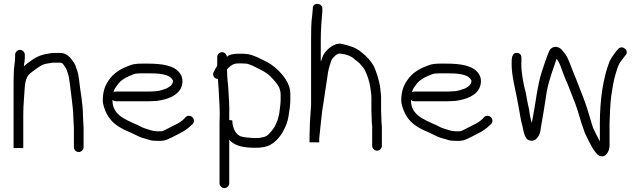

<svg xmlns="http://www.w3.org/2000/svg" viewBox="-20 -756 3301 990"><path d="M58 -474V-463C58 -431.7 51 -411.5 51 -376C50.3 -362 50 -348 50 -334V6C50 8 58.3 8.3 75 7C91.7 8.3 100 8 100 6V-163C100 -187.8 101.4 -223.8 103.5 -245.5C107.1 -282.6 105.3 -328.7 119 -356C126.8 -374.1 144.5 -384.7 160 -396C177.9 -409 196.5 -424.8 222 -428C232.6 -429.1 245.3 -433 258 -433H290C303.8 -433 308.5 -420.4 316 -410C324.6 -398.6 323.5 -393.7 329 -380C335 -366 337.9 -341.7 340 -325C344.3 -286.7 350.5 -248.4 354 -210L356 -190C357.3 -177.5 358 -166.1 358 -153C358.7 -147 359 -141 359 -135C359 -122.2 361 -108.3 361 -96V3C361 16.2 372.8 28 386 28C399.2 28 411 16.2 411 3V-96C411 -107.6 409 -123.2 409 -135C409 -141.7 408.7 -148.3 408 -155C408 -224 393.4 -285.9 387 -350L383 -374C381 -382.7 378.7 -390.3 376 -397L371 -412C369 -420 364.3 -429 357 -439C342.5 -460 323.7 -483 290 -483H258C250 -483 241.7 -482 233 -480C199.4 -476.3 174.2 -465.7 151 -451C136.6 -439.8 115.8 -426.8 103 -414C103.7 -418.7 104 -422 104 -424C107.1 -436.3 108 -447.1 108 -463V-474C108 -487.2 96.2 -499 83 -499C69.8 -499 58 -487.2 58 -474Z M565 -280 569 -292C570.3 -296.7 574.3 -303.3 581 -312C594.4 -332.9 607.7 -343.4 628 -355L646 -364C654 -366.7 661.3 -369.7 668 -373C680 -377.5 696.5 -378 713 -378H741C792.2 -378 857.3 -376.7 872 -340C872 -316.8 852.5 -308.1 839 -300L827 -296C811.4 -290.2 793.9 -285 773 -285C765.7 -284.3 758.3 -284 751 -284H578C574 -284 569.7 -282.7 565 -280ZM954.5 -159C947.5 -159 941.7 -156.7 937 -152L930 -144C917.1 -131.1 899.8 -119.9 882 -112L843 -92C832.5 -86.8 823.4 -80.8 811 -79H790C775.1 -80.2 770.5 -80.7 759 -84L743 -89C734 -91.3 721.7 -95.9 714 -99C658.8 -130.6 560 -148.7 560 -237V-241C565.3 -236.3 571.3 -234 578 -234H751C759 -234 767.3 -234.3 776 -235C785.3 -235 794.3 -236 803 -238C844.5 -244.9 885 -260.6 906 -290C923.5 -313.8 926.9 -352.9 909 -376C881.7 -419 814 -428 741 -428H713C689.5 -428 667.3 -426.4 650 -419C602 -401.5 566.5 -380.8 540 -341C520 -311.7 510 -282.9 510 -236C510 -228 512 -217.7 516 -205C530.8 -154.7 559.5 -121.1 601 -98C622.2 -83.8 642.3 -79.2 667 -66C692 -54.9 702.6 -46.9 729 -41L746 -36C759.7 -31.4 768.5 -30 787 -30C797 -29.3 806.3 -29.3 815 -30C834.8 -31.2 850.3 -40.5 865 -47L904 -67C926.4 -78.2 948.1 -92.1 965 -109L973 -116C977.7 -120.7 980 -126.5 980 -133.5C980 -147.4 968.4 -159 954.5 -159Z M1137 214C1150.2 214 1162 202.2 1162 189V-36C1162 -35.3 1162.3 -34.7 1163 -34C1192 -2.3 1237.8 6 1298 6C1326.2 6 1357 1.5 1375 -10C1397.6 -22.6 1409.6 -36.1 1426 -57C1438.8 -74.1 1440.9 -83.1 1450 -99C1461 -121 1468.1 -150.9 1471 -180L1474 -199L1476 -219C1476.7 -226.3 1477 -233.3 1477 -240V-270C1477 -301.9 1466.6 -324.9 1454 -345C1429.7 -383.9 1388 -422.9 1345 -442L1325 -452C1296.9 -466 1270.2 -479 1229 -479H1209C1187.6 -479 1162.8 -475.8 1150 -463C1148.7 -475.7 1138.7 -487 1125 -487C1111.8 -487 1100 -475.2 1100 -462V-416C1092.5 -405.7 1087.2 -396.7 1082 -385C1072.6 -368.1 1086.1 -349 1103 -349C1103 -347.7 1103.3 -346 1104 -344C1105.3 -331.3 1106.3 -317.3 1107 -302C1108.9 -255.8 1113 -211.3 1113 -165C1112.3 -151 1112 -137.3 1112 -124V189C1112 202.2 1123.8 214 1137 214ZM1162 -137V-164C1164 -210.8 1159 -258.8 1157 -304C1154.7 -332.6 1151 -358 1151 -386C1150.3 -390.7 1150 -394.7 1150 -398C1152.7 -401.3 1155.7 -404.3 1159 -407C1171.8 -419.8 1185.5 -429 1209 -429H1229C1235 -429 1241 -428.7 1247 -428C1252.3 -428 1257.3 -427 1262 -425C1276.5 -420.6 1289.6 -414.3 1303 -407C1332 -392.5 1356.6 -381.6 1378 -358C1392.8 -343.2 1410.3 -323.5 1419 -306L1423 -294C1425.4 -286.8 1427 -279 1427 -270V-240C1427 -221.6 1423.8 -204.5 1422 -187C1420.6 -174.8 1418.8 -162.5 1415 -151L1411 -135C1409 -130.3 1407 -126 1405 -122L1397 -104C1392.7 -96.9 1376.6 -74.7 1371 -70C1363.8 -61 1352 -51 1338 -49L1318 -45C1311.3 -44.3 1304.7 -44 1298 -44C1285.2 -44 1265.2 -45.6 1254 -47L1238 -49C1233.3 -49.7 1229 -50.7 1225 -52C1222.3 -52 1218.3 -53.7 1213 -57C1191.7 -70.3 1178 -100.6 1178 -134C1178 -135.3 1172.7 -136.3 1162 -137Z M1593 -714 1592 -702C1591.3 -694 1590.7 -686.3 1590 -679C1584.2 -641.3 1584 -594.6 1584 -551V-214C1581.9 -170.3 1577 -129.7 1577 -87C1576.3 -77 1576 -68 1576 -60V-22H1626V-41C1626 -46.3 1626.7 -53.3 1628 -62C1629.8 -88.3 1633.7 -107 1636 -137C1638.6 -168.8 1643.8 -202.8 1649 -233C1653 -256.1 1661.9 -324 1666 -346C1669.2 -371.8 1672.8 -396.4 1680 -418C1684.3 -428.4 1686.4 -442.6 1692 -451C1699.1 -459.6 1714.8 -480 1732 -480C1765.4 -476.7 1792.3 -466.7 1811 -448C1821.1 -440.4 1829.6 -434.8 1838 -425C1846.5 -414.1 1856.1 -406.2 1862 -393C1873.6 -369.8 1885 -335.9 1889 -308C1891 -290 1895 -273.2 1895 -253V-186C1895 -172.6 1897 -142.3 1897 -129C1897 -115.4 1900.9 -103.3 1899 -90V-4C1899 9.2 1910.8 21 1924 21C1937.2 21 1949 9.2 1949 -4V-89C1950.3 -101.5 1947 -114.9 1947 -129C1947 -143 1945 -171.6 1945 -186V-255C1945 -267 1942.3 -285.9 1941 -298L1939 -314C1932.8 -348 1920.3 -387.1 1907 -416C1890.8 -444.3 1868.5 -467.9 1843 -487C1816.1 -510.5 1782.4 -520.8 1741 -530C1704.5 -536.8 1669.4 -503.6 1654 -483C1644 -470.7 1641.3 -454.4 1634 -438V-552C1634 -603 1638.4 -654.3 1642 -698V-710C1645.1 -740.7 1593 -747 1593 -714Z M2104 -280 2108 -292C2109.3 -296.7 2113.3 -303.3 2120 -312C2133.4 -332.9 2146.7 -343.4 2167 -355L2185 -364C2193 -366.7 2200.3 -369.7 2207 -373C2219 -377.5 2235.5 -378 2252 -378H2280C2331.2 -378 2396.3 -376.7 2411 -340C2411 -316.8 2391.5 -308.1 2378 -300L2366 -296C2350.4 -290.2 2332.9 -285 2312 -285C2304.7 -284.3 2297.3 -284 2290 -284H2117C2113 -284 2108.7 -282.7 2104 -280ZM2493.5 -159C2486.5 -159 2480.7 -156.7 2476 -152L2469 -144C2456.1 -131.1 2438.8 -119.9 2421 -112L2382 -92C2371.5 -86.8 2362.4 -80.8 2350 -79H2329C2314.1 -80.2 2309.5 -80.7 2298 -84L2282 -89C2273 -91.3 2260.7 -95.9 2253 -99C2197.8 -130.6 2099 -148.7 2099 -237V-241C2104.3 -236.3 2110.3 -234 2117 -234H2290C2298 -234 2306.3 -234.3 2315 -235C2324.3 -235 2333.3 -236 2342 -238C2383.5 -244.9 2424 -260.6 2445 -290C2462.5 -313.8 2465.9 -352.9 2448 -376C2420.7 -419 2353 -428 2280 -428H2252C2228.5 -428 2206.3 -426.4 2189 -419C2141 -401.5 2105.5 -380.8 2079 -341C2059 -311.7 2049 -282.9 2049 -236C2049 -228 2051 -217.7 2055 -205C2069.8 -154.7 2098.5 -121.1 2140 -98C2161.2 -83.8 2181.3 -79.2 2206 -66C2231 -54.9 2241.6 -46.9 2268 -41L2285 -36C2298.7 -31.4 2307.5 -30 2326 -30C2336 -29.3 2345.3 -29.3 2354 -30C2373.8 -31.2 2389.3 -40.5 2404 -47L2443 -67C2465.4 -78.2 2487.1 -92.1 2504 -109L2512 -116C2516.7 -120.7 2519 -126.5 2519 -133.5C2519 -147.4 2507.4 -159 2493.5 -159Z M2618 -427.5C2618 -363.4 2637.2 -297 2647 -243C2649.5 -224.4 2655.2 -202.5 2658 -183L2663 -154C2665 -144 2666.7 -135.3 2668 -128C2678 -98.1 2678.4 -61 2697 -39C2714.5 -25.3 2737.7 -28.4 2749 -44C2762.8 -60.3 2765.9 -73 2769 -99C2780.4 -159.9 2789 -217.2 2799 -283C2810.8 -346 2831.7 -398.2 2850 -453C2857.7 -442.7 2861.1 -437.9 2868 -421C2880 -388.4 2890.2 -358.5 2905 -327C2919.1 -292.6 2932.7 -254.8 2947 -220C2961.9 -180.2 2973.9 -129.7 2989 -90C2993.7 -74 2998.3 -62.3 3003 -55C3020 -21.1 3036.5 16.5 3062 42C3096.7 68 3123 28.4 3123 -5V-119C3123 -144.3 3127.7 -233 3131 -256C3136.6 -294.9 3143.3 -339.2 3154 -374L3162 -400C3166.4 -412.1 3169.5 -421.8 3175 -431L3185 -445C3189 -450.3 3193.3 -456 3198 -462L3206 -472C3226.3 -495.7 3188.2 -527.2 3167 -503L3159 -494C3145.9 -476 3132.3 -459.8 3123 -439C3089.7 -355.8 3073 -238.6 3073 -119V-27C3068.6 -35.9 3063.8 -43.6 3059 -54L3047 -78C3036.8 -94.3 3028.7 -126.9 3022 -149L3008 -195C2994.3 -237.9 2980.2 -271.8 2965 -311L2951 -347C2937.3 -378.3 2926.7 -408.4 2914 -440C2903.2 -467.5 2894.6 -477.9 2879 -497C2857.3 -523.3 2822.6 -519.2 2811 -491C2800.5 -466.4 2782.9 -415.6 2774 -387C2751.1 -318.2 2741.4 -220.2 2726 -143L2722 -122C2717.3 -137.6 2715.8 -145.1 2712 -163L2708 -192C2706 -202 2703.7 -212.3 2701 -223C2696.9 -242 2695 -259.4 2691 -278C2679.6 -319.7 2668 -377.4 2668 -427C2668 -452.7 2674.7 -480.3 2648 -483C2619 -485.9 2618 -455.6 2618 -427.5Z"/></svg>

Font: HoneyBee
Style: Book
Weight: 300
Foundry: Cannot Into Space Fonts
Version: Version 0.89